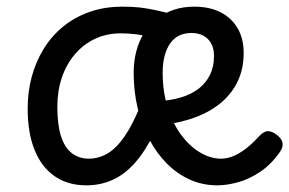

<svg xmlns="http://www.w3.org/2000/svg" viewBox="-20 -539 868 576"><path d="M239 17Q184 17 144.5 -10Q105 -37 84 -88.5Q63 -140 63 -214Q63 -263 75 -308Q87 -353 110.5 -391.5Q134 -430 168.5 -458.5Q203 -487 248 -503Q293 -519 347 -519Q378 -519 399.5 -516.5Q421 -514 444.5 -509Q468 -504 504 -495L441 -424Q413 -433 389.5 -436Q366 -439 343 -439Q300 -439 265 -422.5Q230 -406 204.5 -376Q179 -346 165.5 -306Q152 -266 152 -218Q152 -165 163 -130.5Q174 -96 195.5 -79.5Q217 -63 246 -63Q276 -63 302.5 -78.5Q329 -94 353.5 -129.5Q378 -165 402 -224L442 -139Q415 -84 384 -49.5Q353 -15 317 1Q281 17 239 17ZM632 17Q588 17 550 0Q512 -17 481 -48Q450 -79 427.5 -121.5Q405 -164 393 -214.5Q381 -265 381 -321Q381 -355 389 -385.5Q397 -416 412.5 -440.5Q428 -465 450.5 -482.5Q473 -500 501 -509.5Q529 -519 563 -519Q609 -519 642 -502Q675 -485 693 -454Q711 -423 711 -380Q711 -334 694 -297Q677 -260 645 -232.5Q613 -205 567 -187.5Q521 -170 463 -164L449 -235Q490 -237 522 -246.5Q554 -256 576 -273Q598 -290 610 -314.5Q622 -339 622 -371Q622 -403 604 -421.5Q586 -440 554 -440Q534 -440 518 -432.5Q502 -425 491 -409.5Q480 -394 474 -372Q468 -350 468 -321Q468 -264 483 -216.5Q498 -169 523 -135Q548 -101 579.5 -82Q611 -63 643 -63Q661 -63 679.5 -70.5Q698 -78 717.5 -93Q737 -108 757 -130Q772 -146 784.5 -145.5Q797 -145 811 -134Q825 -123 827.5 -111Q830 -99 821 -85Q795 -47 762 -24.5Q729 -2 695 7.5Q661 17 632 17Z"/></svg>

Font: Playwrite PL
Style: Regular
Weight: 400
Designer: Veronika Burian, José Scaglione
Foundry: TypeTogether
Version: Version 1.002